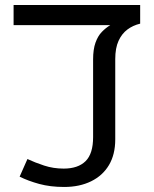

<svg xmlns="http://www.w3.org/2000/svg" viewBox="-20 -735 612 763"><path d="M235 8Q180 8 136 -4Q92 -16 58 -33L89 -103Q119 -89 155.5 -77Q192 -65 233 -65Q290 -65 320 -94.5Q350 -124 350 -190V-499Q350 -539 359.5 -565.5Q369 -592 384.5 -608Q400 -624 418 -635H34V-715H537V-641Q508 -634 486 -617.5Q464 -601 451 -572.5Q438 -544 438 -500V-181Q438 -121 413 -79Q388 -37 342 -14.5Q296 8 235 8Z"/></svg>

Font: sinhala25
Style: Book
Weight: 400
Designer: Jelle Bosma - Monotype Design Team
Foundry: Monotype Imaging Inc.
Version: Version 2.003